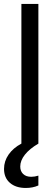

<svg xmlns="http://www.w3.org/2000/svg" viewBox="-39 -727 283 972"><path d="M69.3 -707H155.3V0H69.3ZM-18.6 127.9Q-18.6 88.9 4.4 55.7Q27.3 22.5 69.3 0H155.3Q110.4 26.4 86.9 56.2Q63.5 85.9 63.5 116.2Q63.5 139.6 78.1 153.8Q92.8 168 119.1 168Q127.9 168 137.2 166.5Q146.5 165 155.3 162.1V211.9Q127 224.6 91.8 224.6Q41 224.6 11.2 198.7Q-18.6 172.9 -18.6 127.9Z"/></svg>

Font: Wanted Sans Variable
Style: Regular
Weight: 400
Designer: Original Design by Kil Hyung-jin and Kang Hanbin, Wanted Lab, Inc; Hangeul from Source Han Sans by Jang Soo-young and Ka
Foundry: Wanted Lab, Inc.
Version: Version 1.003;Glyphs 3.2 (3227)